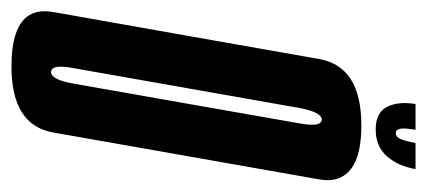

<svg xmlns="http://www.w3.org/2000/svg" viewBox="-252 -516 745 335"><g transform="rotate(90 120.5 -348.5)"><path d="M69 4Q-1.5 4 -20.5 -27Q-30.5 -43.5 -26 -69Q-13 -142 15 -300.5Q43 -459.5 56 -533Q69 -606.5 171.5 -606.5Q241 -606.5 260 -575Q270.5 -558.5 266 -533Q253 -459.5 225 -300.5Q197 -142 184.2 -69Q171.5 4 69 4ZM78.5 -65Q92 -65 99 -104.8Q106 -144.5 133.5 -300.5Q161 -457 168 -497Q174.5 -532 165 -536.5Q163.5 -537.5 162 -537.5Q148.5 -537.5 141.2 -497.2Q134 -457 106.5 -300.5Q79 -144.5 72 -105Q65.5 -70.5 75 -66Q76.5 -65 78.5 -65ZM179 -631.5Q149.5 -631.5 139.5 -651.2Q129.5 -671 134.5 -701H179.5Q176 -681 177.8 -673.8Q179.5 -666.5 185 -666.5Q191.5 -666.5 195.2 -674.2Q199 -682 202.5 -701H248Q243 -671 225.8 -651.2Q208.5 -631.5 179 -631.5Z"/></g></svg>

Font: Anybody UltraCondensed Medium
Style: Italic
Weight: 500
Width: 1
Italic angle: -10°
Designer: Tyler Finck
Foundry: Etcetera Type Company
Version: Version 1.010; ttfautohint (v1.8.3) -l 8 -r 50 -G 200 -x 14 